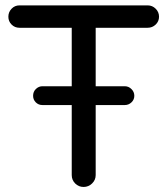

<svg xmlns="http://www.w3.org/2000/svg" viewBox="-20 -703 635 728"><path d="M252 -39.1V-304.7H140.6Q126 -304.7 115.7 -314.9Q105.5 -325.2 105.5 -339.8Q105.5 -355.5 116.2 -365.7Q127 -376 140.6 -376H252V-597.7H53.7Q36.1 -597.7 23.9 -609.9Q11.7 -622.1 11.7 -639.6Q11.7 -657.2 23.9 -669.9Q36.1 -682.6 53.7 -682.6H540Q557.6 -682.6 570.3 -669.9Q583 -657.2 583 -639.6Q583 -622.1 570.3 -609.9Q557.6 -597.7 540 -597.7H342.8V-376H453.1Q467.8 -376 478.5 -365.2Q489.3 -354.5 489.3 -339.8Q489.3 -325.2 478.5 -314.9Q467.8 -304.7 453.1 -304.7H342.8V-39.1Q342.8 -20.5 329.1 -7.3Q315.4 5.9 296.9 5.9Q278.3 5.9 265.1 -7.3Q252 -20.5 252 -39.1Z"/></svg>

Font: FakePearl
Style: Regular
Weight: 400
Version: Version 1.2